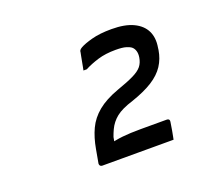

<svg xmlns="http://www.w3.org/2000/svg" viewBox="-81 -911 762 661"><g transform="rotate(-20 300.0 -580.5)"><path d="M452 -365Q450 -365 430.5 -365Q411 -365 382.5 -365Q354 -365 321.5 -365Q289 -365 260.5 -365Q232 -365 213 -365Q194 -365 191 -365Q188 -365 185.5 -366.5Q183 -368 182 -370.5Q181 -373 181 -376L190 -426Q197 -466 211.5 -497Q226 -528 254.5 -551.5Q283 -575 330 -592Q370 -606 392.5 -617Q415 -628 425 -640.5Q435 -653 438 -672Q440 -685 437 -695Q434 -705 427 -711Q421 -716 408 -720Q395 -724 370 -724Q333 -724 305 -715.5Q277 -707 254 -695H242Q243 -699 244.5 -707.5Q246 -716 248 -726Q250 -736 251.5 -744.5Q253 -753 254 -757Q254 -761 256 -764.5Q258 -768 265 -772Q279 -780 308.5 -788Q338 -796 381 -796Q430 -796 460.5 -781.5Q491 -767 503.5 -741.5Q516 -716 510 -681L509 -673Q504 -642 488 -617.5Q472 -593 442 -574Q412 -555 365 -539Q323 -526 302.5 -509.5Q282 -493 271 -469.5Q260 -446 250 -410L266 -473L253 -401L235 -424Q263 -432 291 -435Q319 -438 358 -438H454Q459 -438 461.5 -435Q464 -432 463 -427Q462 -423 461 -414.5Q460 -406 458 -396Q456 -386 454.5 -377.5Q453 -369 452 -365Z"/></g></svg>

Font: Rec Mono Linear
Style: Italic
Weight: 400
Italic angle: -10°
Monospace: yes
Version: Version 1.085; ttfautohint (v1.8.4.7-5d5b)